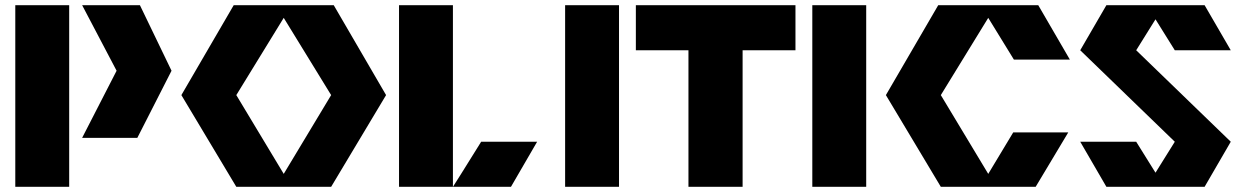

<svg xmlns="http://www.w3.org/2000/svg" viewBox="-20 -721 4787 741"><path d="M247 0V-701H39V0ZM430 -448 297 -189H510L642 -448L520 -701H297Z M1045 -701H1105H1268L1470 -354L1258 0H1105H1045H892L680 -354L882 -701ZM1075 -652.1 892 -354 1075 -49.9 1258 -354Z M1837 -174 1759 -48.9 1728 0H1729H1789H1952L2053 -174ZM1728 0H1520V-701H1728Z M2369 0V-701H2161V0Z M3050 -527V-701H2434V-527H2637V0H2846V-527Z M3323 0V-701H3115V0Z M3893 -491 3794 -652.1 3611 -354 3794 -49.9 3890.4 -210H4102.8L3977 0H3824H3764H3611L3399 -354L3601 -701H3764H3824H3987L4109 -491Z M4439.5 -54.5 4365 -174H4149L4250 0H4405H4406H4413H4466H4473H4474H4629L4730 -174L4365 -527L4439.5 -646.5L4514 -527H4730L4629 -701H4474H4473H4466H4413H4406H4405H4250L4149 -527L4514 -174Z"/></svg>

Font: Radio Edit
Style: P3
Weight: 800
Version: Version 3.001;PS 003.001;hotconv 1.0.70;makeotf.lib2.5.58329